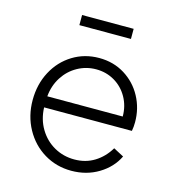

<svg xmlns="http://www.w3.org/2000/svg" viewBox="-109 -812 838 917"><g transform="rotate(15 310.5 -354.0)"><path d="M61 -267Q61 -345 94.5 -408Q128 -471 186.5 -507Q245 -543 317 -543Q388 -543 443.5 -508.5Q499 -474 530 -416.5Q561 -359 561 -291Q561 -268 557 -247H123Q125 -188 153 -141.5Q181 -95 226.5 -69.5Q272 -44 326 -44Q382 -44 425.5 -71Q469 -98 497 -145L548 -118Q520 -60 460.5 -24Q401 12 326 12Q252 12 191.5 -24.5Q131 -61 96 -125Q61 -189 61 -267ZM497 -302Q497 -354 473 -396.5Q449 -439 408 -463Q367 -487 317 -487Q268 -487 225.5 -463.5Q183 -440 156 -398Q129 -356 124 -302ZM184 -720H439V-670H184Z"/></g></svg>

Font: Eudoxus Sans Light
Style: Regular
Weight: 300
Designer: Stijn de Vries
Foundry: tokotype
Version: Version 2.005